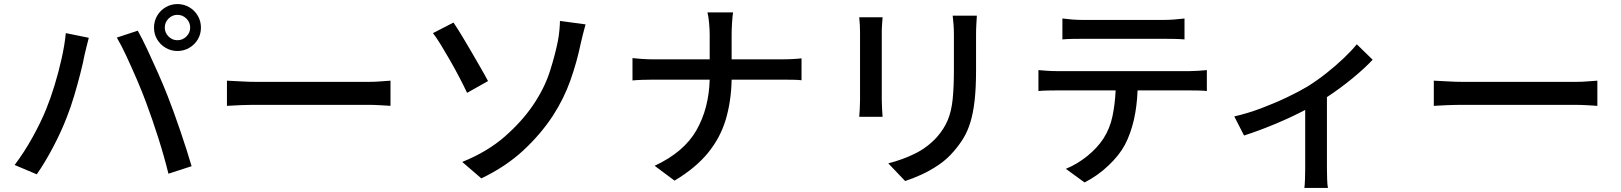

<svg xmlns="http://www.w3.org/2000/svg" viewBox="-20 -843 7980 945"><path d="M791 -707Q791 -682 809.5 -663.5Q828 -645 853 -645Q879 -645 897.5 -663.5Q916 -682 916 -707Q916 -733 897.5 -751.5Q879 -770 853 -770Q828 -770 809.5 -751.5Q791 -733 791 -707ZM738 -707Q738 -739 753.5 -765.5Q769 -792 795.5 -807.5Q822 -823 853 -823Q885 -823 911.5 -807.5Q938 -792 953.5 -765.5Q969 -739 969 -707Q969 -675 953.5 -649Q938 -623 911.5 -607.5Q885 -592 853 -592Q822 -592 795.5 -607.5Q769 -623 753.5 -649Q738 -675 738 -707ZM207 -305Q229 -359 248.5 -423Q268 -487 283 -553.5Q298 -620 304 -680L417 -657Q412 -638 406 -613.5Q400 -589 396 -572Q390 -539 376.5 -485.5Q363 -432 345.5 -373Q328 -314 308 -264Q281 -194 241.5 -119Q202 -44 161 15L52 -31Q99 -93 140 -167Q181 -241 207 -305ZM700 -336Q681 -388 655 -448.5Q629 -509 603 -565Q577 -621 555 -658L658 -692Q679 -655 705.5 -598.5Q732 -542 758.5 -482Q785 -422 805 -371Q819 -335 835.5 -290Q852 -245 868 -197.5Q884 -150 898.5 -105Q913 -60 923 -25L809 12Q789 -70 759.5 -163Q730 -256 700 -336Z M1097 -446Q1122 -445 1164 -442.5Q1206 -440 1246 -440Q1269 -440 1312.5 -440Q1356 -440 1410.5 -440Q1465 -440 1522.5 -440Q1580 -440 1633.5 -440Q1687 -440 1728.5 -440Q1770 -440 1790 -440Q1826 -440 1854.5 -442.5Q1883 -445 1902 -446V-322Q1886 -323 1854.5 -325Q1823 -327 1790 -327Q1770 -327 1728.5 -327Q1687 -327 1633.5 -327Q1580 -327 1522 -327Q1464 -327 1409.5 -327Q1355 -327 1312 -327Q1269 -327 1246 -327Q1205 -327 1164 -325.5Q1123 -324 1097 -322Z M2255 -46Q2379 -96 2464 -170.5Q2549 -245 2604 -326Q2660 -409 2686.5 -492Q2713 -575 2726 -642Q2731 -668 2733.5 -696Q2736 -724 2736 -740L2862 -723Q2855 -699 2848.5 -672Q2842 -645 2838 -628Q2820 -540 2788 -449Q2756 -358 2701 -273Q2642 -183 2556 -103Q2470 -23 2349 35ZM2212 -732Q2229 -707 2252.5 -668.5Q2276 -630 2300.5 -587.5Q2325 -545 2347 -507Q2369 -469 2382 -444L2279 -386Q2262 -422 2240 -464Q2218 -506 2194.5 -547Q2171 -588 2149.5 -623Q2128 -658 2111 -680Z M3093 -557Q3111 -555 3138.5 -553Q3166 -551 3194 -551H3473V-674Q3473 -698 3470 -730.5Q3467 -763 3462 -782H3588Q3585 -763 3583 -730Q3581 -697 3581 -674V-551H3829Q3858 -551 3885 -552.5Q3912 -554 3925 -556V-448Q3912 -450 3883 -450.5Q3854 -451 3828 -451H3581Q3579 -346 3552.5 -256Q3526 -166 3465 -91Q3404 -16 3300 46L3202 -27Q3346 -94 3407.5 -201.5Q3469 -309 3473 -451H3196Q3166 -451 3139 -450Q3112 -449 3093 -447Z M4788 -766Q4787 -747 4785.5 -724Q4784 -701 4784 -674Q4784 -652 4784 -618Q4784 -584 4784 -551Q4784 -518 4784 -496Q4784 -410 4777 -348.5Q4770 -287 4756.5 -242.5Q4743 -198 4722.5 -164Q4702 -130 4674 -98Q4642 -60 4600 -31.5Q4558 -3 4515 16.5Q4472 36 4435 48L4352 -39Q4423 -57 4484.5 -87.5Q4546 -118 4592 -169Q4627 -209 4645 -252.5Q4663 -296 4669 -355.5Q4675 -415 4675 -502Q4675 -524 4675 -557Q4675 -590 4675 -622.5Q4675 -655 4675 -674Q4675 -701 4673 -724Q4671 -747 4669 -766ZM4324 -758Q4323 -742 4321.5 -723.5Q4320 -705 4320 -684Q4320 -673 4320 -640.5Q4320 -608 4320 -564.5Q4320 -521 4320 -477Q4320 -433 4320 -398Q4320 -363 4320 -349Q4320 -330 4321.5 -306.5Q4323 -283 4324 -268H4209Q4210 -281 4211.5 -304Q4213 -327 4213 -349Q4213 -364 4213 -398.5Q4213 -433 4213 -477.5Q4213 -522 4213 -565Q4213 -608 4213 -640.5Q4213 -673 4213 -684Q4213 -698 4212 -720Q4211 -742 4209 -758Z M5209 -752Q5232 -749 5257 -747Q5282 -745 5306 -745Q5324 -745 5365 -745Q5406 -745 5458 -745Q5510 -745 5561.5 -745Q5613 -745 5653 -745Q5693 -745 5710 -745Q5733 -745 5759.5 -747Q5786 -749 5810 -752V-649Q5786 -651 5759.5 -651.5Q5733 -652 5710 -652Q5693 -652 5653 -652Q5613 -652 5561.5 -652Q5510 -652 5458.5 -652Q5407 -652 5366 -652Q5325 -652 5307 -652Q5282 -652 5256 -651.5Q5230 -651 5209 -649ZM5091 -498Q5112 -496 5135.5 -494.5Q5159 -493 5182 -493Q5195 -493 5233.5 -493Q5272 -493 5327.5 -493Q5383 -493 5446.5 -493Q5510 -493 5573.5 -493Q5637 -493 5692.5 -493Q5748 -493 5786 -493Q5824 -493 5836 -493Q5852 -493 5876.5 -494.5Q5901 -496 5920 -498V-395Q5903 -397 5879.5 -397.5Q5856 -398 5836 -398H5579Q5573 -239 5517 -131Q5490 -80 5436.5 -29Q5383 22 5318 55L5226 -12Q5282 -35 5331.5 -75Q5381 -115 5411 -161Q5443 -211 5455.5 -271Q5468 -331 5471 -398H5182Q5160 -398 5135.5 -397.5Q5111 -397 5091 -395Z M6055 -270Q6121 -285 6188.5 -310.5Q6256 -336 6315.5 -364.5Q6375 -393 6415 -417Q6463 -447 6508.5 -483Q6554 -519 6593 -556Q6632 -593 6658 -625L6736 -549Q6699 -509 6638.5 -459Q6578 -409 6511 -365V-14Q6511 10 6512 39.5Q6513 69 6516 82H6400Q6402 69 6403 39.5Q6404 10 6404 -14V-302Q6340 -268 6259 -234Q6178 -200 6103 -176Z M7037 -446Q7062 -445 7104 -442.5Q7146 -440 7186 -440Q7209 -440 7252.5 -440Q7296 -440 7350.5 -440Q7405 -440 7462.5 -440Q7520 -440 7573.5 -440Q7627 -440 7668.5 -440Q7710 -440 7730 -440Q7766 -440 7794.5 -442.5Q7823 -445 7842 -446V-322Q7826 -323 7794.5 -325Q7763 -327 7730 -327Q7710 -327 7668.5 -327Q7627 -327 7573.5 -327Q7520 -327 7462 -327Q7404 -327 7349.5 -327Q7295 -327 7252 -327Q7209 -327 7186 -327Q7145 -327 7104 -325.5Q7063 -324 7037 -322Z"/></svg>

Font: Source Han Sans SC Medium
Style: Regular
Weight: 500
Designer: Ryoko NISHIZUKA 西塚涼子 (kana, bopomofo & ideographs); Paul D. Hunt (Latin, Greek & Cyrillic); Sandoll Communications 산돌커뮤니
Foundry: Adobe
Version: Version 2.004;hotconv 1.0.118;makeotfexe 2.5.65603